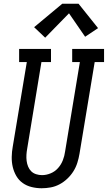

<svg xmlns="http://www.w3.org/2000/svg" viewBox="-20 -996 575 1024"><path d="M202 8Q175 8 148.5 1.5Q122 -5 101 -20Q80 -35 67 -57.5Q54 -80 48 -105.5Q42 -131 42.5 -159Q43 -187 48 -214L123 -665H82V-735H252V-665H201L125 -203Q122 -187 121 -170.5Q120 -154 122 -138Q124 -122 130 -107.5Q136 -93 146.5 -82.5Q157 -72 172.5 -67Q188 -62 204 -62Q227 -62 250 -71.5Q273 -81 289.5 -99.5Q306 -118 315 -141Q324 -164 327 -187L406 -665H365V-735H535V-665H485L404 -176Q400 -152 392.5 -128Q385 -104 371.5 -82.5Q358 -61 339 -43Q320 -25 297.5 -13Q275 -1 250.5 3.5Q226 8 202 8ZM221 -795 162 -851 312 -976H399L503 -846L434 -800L348 -925Z"/></svg>

Font: Iosevka Slab Oblique
Style: Regular
Weight: 400
Italic angle: -9°
Monospace: yes
Designer: Belleve Invis
Foundry: Belleve Invis
Version: Version 11.1.1; ttfautohint (v1.8.3)